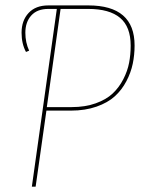

<svg xmlns="http://www.w3.org/2000/svg" viewBox="-20 -701 533 721"><path d="M311.5 -680.7Q485.4 -680.7 485.4 -530.3Q485.4 -494.6 478.5 -461.7Q471.7 -428.7 454.6 -396Q437.5 -363.3 411.1 -339.4Q384.8 -315.4 342.3 -300.5Q299.8 -285.6 246.1 -285.6H154.3L113.8 0H99.6L193.4 -667.5H161.6Q119.6 -667.5 97.4 -642.8Q75.2 -618.2 75.2 -578.1Q75.2 -541.5 89.4 -510.7L77.6 -505.9Q61 -536.6 61 -578.1Q61 -624 87.4 -652.3Q113.8 -680.7 161.6 -680.7ZM249 -298.8Q299.8 -298.8 339.4 -313Q378.9 -327.1 403.1 -349.9Q427.2 -372.6 443.1 -403.6Q459 -434.6 464.8 -465.3Q470.7 -496.1 470.7 -529.8Q470.7 -600.6 430.9 -634Q391.1 -667.5 311 -667.5H207.5L155.8 -298.8Z"/></svg>

Font: Fira Sans Compressed Hair
Style: Italic
Weight: 100
Width: 3
Italic angle: -8°
Designer: Carrois Corporate & Edenspiekermann AG
Foundry: Carrois Corporate GbR & Edenspiekermann AG
Version: Version 4.203;PS 004.203;hotconv 1.0.88;makeotf.lib2.5.64775